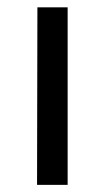

<svg xmlns="http://www.w3.org/2000/svg" viewBox="-20 -519 290 539"><path d="M84 0H169.9V-498.5H85Z"/></svg>

Font: Basic
Style: Regular
Weight: 400
Designer: Magnus Gaarde
Foundry: Magnus Gaarde
Version: Version 1.001